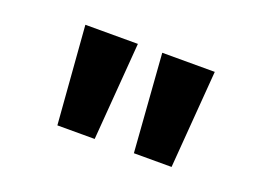

<svg xmlns="http://www.w3.org/2000/svg" viewBox="-54 -838 638 474"><g transform="rotate(20 265.5 -600.5)"><path d="M123 -472 103 -729H241L221 -472ZM324 -472 305 -729H443L423 -472Z"/></g></svg>

Font: Noto Sans Devanagari UI SemiCondensed
Style: Bold
Weight: 700
Width: 4
Designer: Jelle Bosma - Monotype Design Team
Foundry: Monotype Imaging Inc.
Version: Version 2.004; ttfautohint (v1.8.4.7-5d5b)